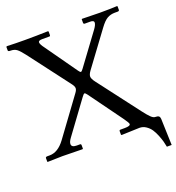

<svg xmlns="http://www.w3.org/2000/svg" viewBox="-141 -759 931 1013"><g transform="rotate(-20 325.0 -252.5)"><path d="M521 -2.4Q521 -2.4 420.4 1L417 -1V-21Q417 -27.8 423.3 -27.8H447.3Q479.5 -27.8 479.5 -39.1Q479.5 -45.9 460 -73.2L323.7 -260.7Q315.4 -272.5 310.1 -272.5Q306.2 -272.5 295.4 -257.8L162.6 -76.7Q149.4 -58.6 149.4 -46.4Q149.4 -27.8 178.2 -27.8H197.3Q203.1 -27.3 203.1 -20.5V-1L200.2 1Q102.5 -1 87.9 -1Q87.9 -1 4.4 1L2.9 -1V-21Q2.9 -27.8 13.7 -27.8H26.4Q73.2 -27.8 112.3 -80.6L266.1 -290.5Q276.4 -304.2 276.4 -314.5Q276.4 -325.7 261.7 -344.2L90.8 -569.3Q70.3 -596.2 56.6 -606.9Q43 -617.7 20.5 -617.7H18.6Q7.3 -617.7 7.3 -624.5V-644.5L12.2 -646.5Q63 -644.5 112.8 -644.5Q179.7 -644.5 240.2 -646.5Q244.1 -644.5 244.6 -644.5V-625Q244.6 -617.7 239.7 -617.7H199.7Q177.2 -617.7 177.2 -607.4Q177.2 -596.2 195.3 -572.3L319.8 -396.5Q327.6 -385.3 332 -385.3Q336.4 -385.3 345.2 -397.5L474.1 -572.3Q489.3 -593.3 489.3 -606Q489.3 -617.7 468.3 -617.7H437.5Q430.7 -618.7 430.7 -624.5V-644.5L432.6 -646.5Q518.6 -644.5 532.2 -644.5Q594.2 -644.5 629.4 -646.5L631.8 -644.5V-625Q631.8 -617.7 622.6 -617.7H606.4Q583 -617.7 564.2 -607.2Q545.4 -596.7 522.5 -565.4L381.8 -375Q369.1 -357.4 369.1 -345.2Q369.1 -332.5 385.3 -311.5L562 -79.6Q582.5 -52.7 595.5 -40.3Q608.4 -27.8 618.2 -27.8Q633.8 -27.8 639.2 -22.7Q644.5 -17.6 645 -7.8L649.9 140.6H623Q620.1 125 616 109.6Q611.8 94.2 603.3 72.8Q594.7 51.3 584.2 35.6Q573.7 20 557.1 8.8Q540.5 -2.4 521 -2.4Z"/></g></svg>

Font: Libertinage
Style: b
Weight: 400
Designer: OSP
Foundry: OSP
Version: Version 1.0; 2008; OFL relea